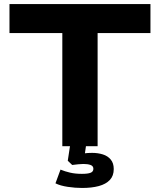

<svg xmlns="http://www.w3.org/2000/svg" viewBox="-20 -725 793 952"><path d="M289 0V-561H27V-705H726V-561H464V0ZM387 207Q353 207 316 201.5Q279 196 255 184L280 116Q302 125 327.5 131Q353 137 386 137Q416 137 429.5 131.5Q443 126 443 112Q443 98 429 93Q415 88 394 88Q385 88 368 89.5Q351 91 338 93L316 72L330 -20H409L397 64L361 43Q376 38 396 35.5Q416 33 437 33Q465 33 489.5 40.5Q514 48 529 66Q544 84 544 113Q544 147 524.5 167.5Q505 188 470 197.5Q435 207 387 207Z"/></svg>

Font: Nunito Sans 7pt SemiExpanded ExtraBold
Style: Regular
Weight: 800
Width: 6
Designer: Vernon Adams
Foundry: Vernon Adams
Version: Version 3.101;gftools[0.9.27]